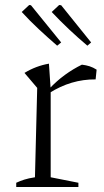

<svg xmlns="http://www.w3.org/2000/svg" viewBox="-20 -749 417 769"><path d="M363 -431Q265 -432 177 -376V-393Q207 -425 240 -449Q273 -473 308 -490Q325 -488 339 -483.5Q353 -479 367 -470ZM45 0V-17Q60 -24 77 -29.5Q94 -35 120 -39L129 -397L78 -457Q124 -485 176 -494L183 -391V-39L294 -17V0ZM209 -566Q172 -598 136 -631.5Q100 -665 67 -701L97 -729L104 -728L225 -579ZM330 -566Q292 -598 256.5 -631.5Q221 -665 187 -701L217 -729L225 -728L345 -579Z"/></svg>

Font: Piazzolla Thin ExtraLight
Style: Regular
Weight: 250
Version: Version 2.005